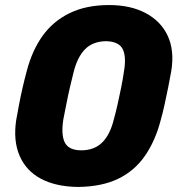

<svg xmlns="http://www.w3.org/2000/svg" viewBox="-20 -730 718 760"><path d="M289 10Q201 9 142 -22.5Q83 -54 57.5 -113.5Q32 -173 44 -254Q49 -282 55.5 -316.5Q62 -351 70 -385.5Q78 -420 86 -449Q107 -530 148.5 -588Q190 -646 255.5 -678Q321 -710 412 -710Q497 -710 557 -678Q617 -646 644 -588Q671 -530 658 -449Q653 -420 646 -385.5Q639 -351 631.5 -316.5Q624 -282 616 -254Q595 -173 554 -113.5Q513 -54 448 -22.5Q383 9 289 10ZM302 -135Q353 -135 384.5 -166Q416 -197 431 -259Q439 -288 446 -319.5Q453 -351 459.5 -383Q466 -415 470 -443Q481 -504 466 -535Q451 -566 399 -567Q347 -566 316.5 -535Q286 -504 271 -443Q264 -415 256.5 -383Q249 -351 243 -319.5Q237 -288 231 -259Q221 -197 236.5 -166Q252 -135 302 -135Z"/></svg>

Font: Rubik
Style: Bold Italic
Weight: 700
Italic angle: -12°
Designer: Hubert and Fischer
Foundry: Hubert and Fischer
Version: Version 2.300;gftools[0.9.30]